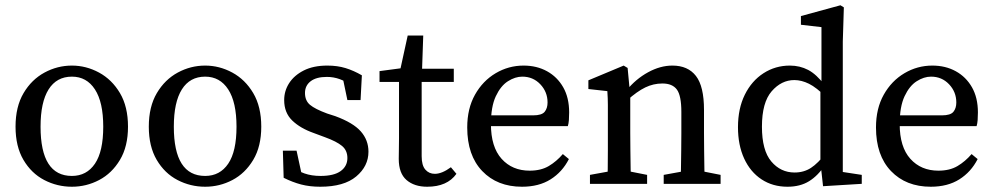

<svg xmlns="http://www.w3.org/2000/svg" viewBox="-20 -698 3777 729"><path d="M253 11Q197 11 148 -14.5Q99 -40 69 -91Q39 -142 39 -217Q39 -293 69.5 -344.5Q100 -396 149 -422.5Q198 -449 253 -449Q307 -449 356 -422.5Q405 -396 435.5 -344.5Q466 -293 466 -217Q466 -142 435.5 -91Q405 -40 356.5 -14.5Q308 11 253 11ZM253 -30Q309 -30 340.5 -76.5Q372 -123 372 -217Q372 -310 340.5 -358.5Q309 -407 253 -407Q195 -407 164.5 -358.5Q134 -310 134 -217Q134 -30 253 -30Z M759 11Q703 11 654 -14.5Q605 -40 575 -91Q545 -142 545 -217Q545 -293 575.5 -344.5Q606 -396 655 -422.5Q704 -449 759 -449Q813 -449 862 -422.5Q911 -396 941.5 -344.5Q972 -293 972 -217Q972 -142 941.5 -91Q911 -40 862.5 -14.5Q814 11 759 11ZM759 -30Q815 -30 846.5 -76.5Q878 -123 878 -217Q878 -310 846.5 -358.5Q815 -407 759 -407Q701 -407 670.5 -358.5Q640 -310 640 -217Q640 -30 759 -30Z M1196 11Q1156 11 1123.5 2.5Q1091 -6 1057 -23L1054 -126H1106L1130 -15L1084 -35V-68Q1109 -49 1136 -39.5Q1163 -30 1197 -30Q1248 -30 1273.5 -48.5Q1299 -67 1299 -98Q1299 -127 1278.5 -144Q1258 -161 1214 -177L1171 -193Q1120 -211 1089.5 -240.5Q1059 -270 1059 -318Q1059 -353 1078 -382.5Q1097 -412 1133.5 -430.5Q1170 -449 1223 -449Q1261 -449 1292 -439.5Q1323 -430 1354 -412L1349 -318H1299L1279 -414L1315 -398V-372Q1272 -406 1221 -406Q1181 -406 1159.5 -389.5Q1138 -373 1138 -345Q1138 -316 1157 -300Q1176 -284 1222 -267L1253 -257Q1321 -232 1350 -199Q1379 -166 1379 -122Q1379 -67 1332.5 -28Q1286 11 1196 11Z M1602 11Q1553 11 1523.5 -14.5Q1494 -40 1494 -95Q1494 -112 1494.5 -129.5Q1495 -147 1495 -174V-387H1421V-428L1534 -443L1495 -412L1528 -563H1587L1582 -419L1581 -401V-105Q1581 -70 1595 -54Q1609 -38 1631 -38Q1658 -38 1692 -63L1713 -38Q1678 11 1602 11ZM1539 -387V-437H1703V-387Z M1962 11Q1868 11 1811 -48.5Q1754 -108 1754 -214Q1754 -286 1783.5 -338.5Q1813 -391 1862 -420Q1911 -449 1968 -449Q2018 -449 2057 -427.5Q2096 -406 2118.5 -366.5Q2141 -327 2141 -271Q2141 -255 2140 -242Q2139 -229 2136 -219H1793V-260H2004Q2037 -260 2048 -273.5Q2059 -287 2059 -309Q2059 -349 2031.5 -378Q2004 -407 1963 -407Q1936 -407 1908.5 -389.5Q1881 -372 1862.5 -332.5Q1844 -293 1844 -227Q1844 -140 1884.5 -95Q1925 -50 1991 -50Q2034 -50 2063.5 -67.5Q2093 -85 2117 -113L2140 -94Q2115 -45 2070.5 -17Q2026 11 1962 11Z M2564 0Q2565 -21 2565.5 -55Q2566 -89 2566.5 -126.5Q2567 -164 2567 -193V-273Q2567 -335 2550 -358Q2533 -381 2495 -381Q2461 -381 2430 -366Q2399 -351 2361 -317L2351 -355H2359Q2394 -398 2440.5 -423.5Q2487 -449 2533 -449Q2592 -449 2622.5 -409.5Q2653 -370 2653 -281V-193Q2653 -164 2653.5 -126.5Q2654 -89 2654.5 -55Q2655 -21 2656 0ZM2220 0V-34L2319 -52H2346L2437 -34V0ZM2286 0Q2287 -21 2287.5 -55.5Q2288 -90 2288 -127.5Q2288 -165 2288 -193V-238Q2288 -276 2288 -300Q2288 -324 2286 -352L2214 -360V-393L2348 -449L2363 -440L2373 -334V-193Q2373 -165 2373.5 -127.5Q2374 -90 2374.5 -55.5Q2375 -21 2376 0ZM2500 0V-34L2599 -52H2625L2716 -34V0Z M2970 11Q2914 11 2871.5 -17Q2829 -45 2805.5 -96Q2782 -147 2782 -215Q2782 -286 2808 -338.5Q2834 -391 2879 -420Q2924 -449 2979 -449Q3017 -449 3048.5 -432.5Q3080 -416 3111 -375H3127L3118 -328Q3080 -366 3051.5 -380Q3023 -394 2996 -394Q2947 -394 2910 -351.5Q2873 -309 2873 -217Q2873 -127 2908.5 -85Q2944 -43 2997 -43Q3032 -43 3059 -60.5Q3086 -78 3116 -117L3124 -71H3112Q3086 -31 3052 -10Q3018 11 2970 11ZM3105 9 3095 -82V-357L3099 -369V-595L3021 -604V-637L3171 -678L3184 -670L3180 -540V-45L3252 -34V0Z M3514 11Q3420 11 3363 -48.5Q3306 -108 3306 -214Q3306 -286 3335.5 -338.5Q3365 -391 3414 -420Q3463 -449 3520 -449Q3570 -449 3609 -427.5Q3648 -406 3670.5 -366.5Q3693 -327 3693 -271Q3693 -255 3692 -242Q3691 -229 3688 -219H3345V-260H3556Q3589 -260 3600 -273.5Q3611 -287 3611 -309Q3611 -349 3583.5 -378Q3556 -407 3515 -407Q3488 -407 3460.5 -389.5Q3433 -372 3414.5 -332.5Q3396 -293 3396 -227Q3396 -140 3436.5 -95Q3477 -50 3543 -50Q3586 -50 3615.5 -67.5Q3645 -85 3669 -113L3692 -94Q3667 -45 3622.5 -17Q3578 11 3514 11Z"/></svg>

Font: Lisu Bosa
Style: Regular
Weight: 400
Designer: David Morse, Annie Olsen, Victor Gaultney, Frank Grießhammer (Latin)
Foundry: SIL International
Version: Version 2.000